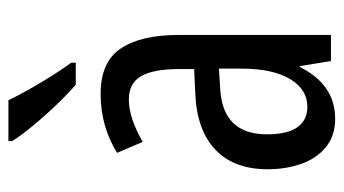

<svg xmlns="http://www.w3.org/2000/svg" viewBox="-200 -606 816 456"><g transform="rotate(-90 208.0 -378.0)"><path d="M213 -547Q289 -547 321 -499Q353 -451 353 -362V0H291L279 -74H277Q235 10 154 10Q113 10 86 -12.5Q59 -35 46.5 -71.5Q34 -108 34 -150Q34 -230 80 -274Q126 -318 211 -322L272 -325V-360Q272 -422 255 -451Q238 -480 200 -480Q156 -480 99 -447L73 -508Q136 -547 213 -547ZM225 -263Q117 -257 117 -152Q117 -103 134 -79.5Q151 -56 182 -56Q224 -56 248.5 -97.5Q273 -139 273 -212V-266ZM198 -766Q209 -743 224.5 -715.5Q240 -688 256.5 -662Q273 -636 287 -617V-606H235Q215 -623 188.5 -650.5Q162 -678 138 -707Q114 -736 101 -757V-766Z"/></g></svg>

Font: Noto Sans Lao UI ExtCond
Style: Regular
Weight: 400
Width: 2
Designer: Monotype Design Team
Foundry: Monotype Imaging Inc.
Version: Version 2.000; ttfautohint (v1.8.4.7-5d5b)